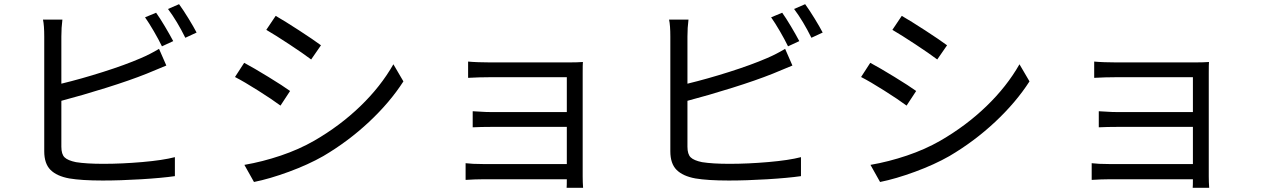

<svg xmlns="http://www.w3.org/2000/svg" viewBox="-20 -844 6040 920"><path d="M922 -688 868 -663Q829 -742 785 -801L838 -824Q859 -795 883.5 -755Q908 -715 922 -688ZM675 -761 728 -783Q746 -758 769.5 -718.5Q793 -679 810 -647L756 -622Q740 -655 717 -694.5Q694 -734 675 -761ZM344 -67Q394 -59 476 -59Q564 -59 662 -67.5Q760 -76 818 -91V0Q755 9 656 15Q557 21 472 21Q371 21 312 11Q252 0 222 -30Q192 -60 192 -119V-669Q192 -722 186 -750H279Q274 -712 274 -669V-443Q369 -466 474.5 -499.5Q580 -533 654 -565Q699 -584 742 -610L777 -530Q704 -499 683 -491Q603 -459 488 -423Q373 -387 274 -361V-141Q274 -105 289.5 -90Q305 -75 344 -67Z M1518 -627 1471 -559Q1434 -587 1366.5 -631.5Q1299 -676 1256 -701L1301 -768Q1343 -744 1413 -698.5Q1483 -653 1518 -627ZM1370 -408 1324 -338Q1285 -367 1217 -410Q1149 -453 1106 -475L1150 -543Q1195 -519 1266 -475.5Q1337 -432 1370 -408ZM1486 -170Q1609 -241 1706.5 -335Q1804 -429 1865 -536L1913 -454Q1848 -353 1748 -259.5Q1648 -166 1529 -96Q1457 -55 1364.5 -21Q1272 13 1197 28L1151 -54Q1238 -69 1325.5 -98.5Q1413 -128 1486 -170Z M2696 15H2293Q2259 15 2211 18V-62Q2243 -58 2293 -58H2696V-236H2335Q2285 -236 2245 -234V-311Q2253 -311 2280.5 -309Q2308 -307 2334 -307H2696V-474H2325Q2277 -474 2223 -471V-549Q2243 -547 2272 -546Q2301 -545 2325 -545H2712Q2747 -545 2773 -547Q2772 -536 2772 -496V2Q2772 28 2774 56H2695Q2696 47 2696 15Z M3922 -688 3868 -663Q3829 -742 3785 -801L3838 -824Q3859 -795 3883.5 -755Q3908 -715 3922 -688ZM3675 -761 3728 -783Q3746 -758 3769.5 -718.5Q3793 -679 3810 -647L3756 -622Q3740 -655 3717 -694.5Q3694 -734 3675 -761ZM3344 -67Q3394 -59 3476 -59Q3564 -59 3662 -67.5Q3760 -76 3818 -91V0Q3755 9 3656 15Q3557 21 3472 21Q3371 21 3312 11Q3252 0 3222 -30Q3192 -60 3192 -119V-669Q3192 -722 3186 -750H3279Q3274 -712 3274 -669V-443Q3369 -466 3474.5 -499.5Q3580 -533 3654 -565Q3699 -584 3742 -610L3777 -530Q3704 -499 3683 -491Q3603 -459 3488 -423Q3373 -387 3274 -361V-141Q3274 -105 3289.5 -90Q3305 -75 3344 -67Z M4518 -627 4471 -559Q4434 -587 4366.5 -631.5Q4299 -676 4256 -701L4301 -768Q4343 -744 4413 -698.5Q4483 -653 4518 -627ZM4370 -408 4324 -338Q4285 -367 4217 -410Q4149 -453 4106 -475L4150 -543Q4195 -519 4266 -475.5Q4337 -432 4370 -408ZM4486 -170Q4609 -241 4706.5 -335Q4804 -429 4865 -536L4913 -454Q4848 -353 4748 -259.5Q4648 -166 4529 -96Q4457 -55 4364.5 -21Q4272 13 4197 28L4151 -54Q4238 -69 4325.5 -98.5Q4413 -128 4486 -170Z M5696 15H5293Q5259 15 5211 18V-62Q5243 -58 5293 -58H5696V-236H5335Q5285 -236 5245 -234V-311Q5253 -311 5280.5 -309Q5308 -307 5334 -307H5696V-474H5325Q5277 -474 5223 -471V-549Q5243 -547 5272 -546Q5301 -545 5325 -545H5712Q5747 -545 5773 -547Q5772 -536 5772 -496V2Q5772 28 5774 56H5695Q5696 47 5696 15Z"/></svg>

Font: Noto Sans SC
Style: Regular
Weight: 400
Designer: Ryoko NISHIZUKA ____ (kana & ideographs); Paul D. Hunt (Latin, Greek & Cyrillic); Wenlong ZHANG ___ (bopomofo); Sandoll 
Foundry: Adobe Systems Incorporated
Version: Version 1.004